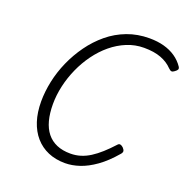

<svg xmlns="http://www.w3.org/2000/svg" viewBox="-189 -1309 1479 1508"><g transform="rotate(20 550.5 -555.5)"><path d="M515 19Q436 19 373 -8Q310 -35 265.5 -86Q221 -137 197.5 -209.5Q174 -282 174 -373Q174 -455 192.5 -542.5Q211 -630 248.5 -714.5Q286 -799 340 -874Q394 -949 464 -1007Q534 -1065 620 -1097.5Q706 -1130 805 -1130Q873 -1130 927.5 -1115Q982 -1100 1024.5 -1071Q1067 -1042 1096 -999Q1104 -986 1100 -976.5Q1096 -967 1079 -955Q1065 -944 1054.5 -945Q1044 -946 1029 -961Q991 -1001 933 -1023Q875 -1045 791 -1045Q716 -1045 648 -1017Q580 -989 521.5 -940.5Q463 -892 416 -827.5Q369 -763 336 -689Q303 -615 285.5 -537.5Q268 -460 268 -385Q268 -308 284 -248.5Q300 -189 332.5 -148.5Q365 -108 414 -87Q463 -66 529 -66Q573 -66 613.5 -78.5Q654 -91 692.5 -115.5Q731 -140 770.5 -175.5Q810 -211 852 -257Q863 -270 875.5 -267Q888 -264 900 -252Q913 -238 914.5 -226.5Q916 -215 904 -201Q834 -119 766.5 -71Q699 -23 636 -2Q573 19 515 19Z"/></g></svg>

Font: Playwrite CU
Style: Regular
Weight: 400
Designer: Veronika Burian, José Scaglione
Foundry: TypeTogether
Version: Version 1.002